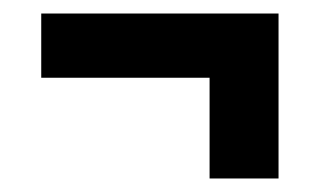

<svg xmlns="http://www.w3.org/2000/svg" viewBox="-20 -393 473 284"><path d="M392 -373V-129H290V-278H41V-373Z"/></svg>

Font: Fira Sans Extra Condensed Medium
Style: Regular
Weight: 500
Width: 1
Designer: Carrois Corporate & Edenspiekermann AG
Foundry: Carrois Corporate GbR & Edenspiekermann AG
Version: Version 4.203